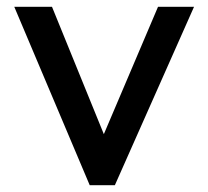

<svg xmlns="http://www.w3.org/2000/svg" viewBox="-20 -545 613 565"><path d="M293 -132 274 -123 445 -525H551L318 0H244L22 -525H133Z"/></svg>

Font: Lexend
Style: Regular
Weight: 400
Designer: Thomas Jockin
Foundry: Lexend
Version: Version 1.000